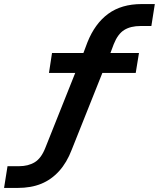

<svg xmlns="http://www.w3.org/2000/svg" viewBox="-55 -735 782 945"><path d="M-35 190 -18 83H39Q84 83 116 63.5Q148 44 168 -7L324 -398L346 -376H186L201 -474H377L348 -454L375 -526Q412 -619 477.5 -667Q543 -715 642 -715H707L690 -607H637Q588 -607 556.5 -587.5Q525 -568 505 -518L481 -454L466 -474H629L613 -376H431L458 -399L298 2Q274 65 236 107Q198 149 148 169.5Q98 190 31 190Z"/></svg>

Font: Nunito Sans 10pt SemiExpanded
Style: Bold Italic
Weight: 700
Width: 6
Italic angle: -9°
Designer: Vernon Adams
Foundry: Vernon Adams
Version: Version 3.101;gftools[0.9.27]